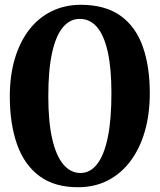

<svg xmlns="http://www.w3.org/2000/svg" viewBox="-20 -772 668 803"><path d="M309.5 11Q209.5 12 145.5 -35.2Q81.5 -82.5 51.2 -168.5Q21 -254.5 21 -368.5Q21 -456.5 42.2 -527.2Q63.5 -598 102.5 -648.2Q141.5 -698.5 196.5 -725.2Q251.5 -752 319 -752Q421 -751.5 484.5 -705.8Q548 -660 577.2 -577Q606.5 -494 606.5 -382.5Q606.5 -295 585.8 -223Q565 -151 526 -98.8Q487 -46.5 432.2 -18Q377.5 10.5 309.5 11ZM316.5 -48.5Q357.5 -48.5 386.5 -86Q415.5 -123.5 430.8 -197.5Q446 -271.5 446 -382Q446 -488 430.2 -557Q414.5 -626 385 -659.5Q355.5 -693 314 -693Q272.5 -693 243 -657.8Q213.5 -622.5 197.8 -551Q182 -479.5 182 -369Q182 -263.5 198.2 -192Q214.5 -120.5 244.8 -84.5Q275 -48.5 316.5 -48.5Z"/></svg>

Font: Merriweather 24pt SemiCondensed
Style: Bold
Weight: 700
Width: 4
Designer: Eben Sorkin
Foundry: Eben Sorkin
Version: Version 2.100